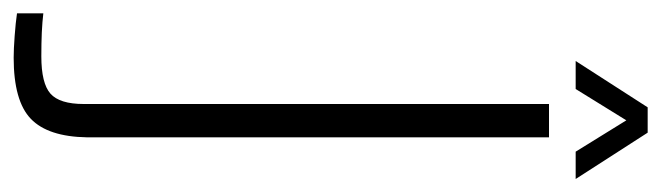

<svg xmlns="http://www.w3.org/2000/svg" viewBox="-448 -416 991 288"><g transform="rotate(90 48.0 -272.5)"><path d="M-9 203Q-21.5 203 -41.8 201.5Q-62 200 -75.5 198V158.5Q-63 160 -46.8 160.8Q-30.5 161.5 -11 161.5Q29.5 161.5 45 147.8Q60.5 134 60.5 98V-600H110.5V93Q109.5 151.5 82.8 177.2Q56 203 -9 203ZM-4 -640 65.5 -748H103.5L173 -640H132L85 -716L38 -640Z"/></g></svg>

Font: Big Shoulders Text ExtraLight
Style: Regular
Weight: 250
Version: Version 2.002